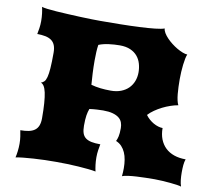

<svg xmlns="http://www.w3.org/2000/svg" viewBox="-78 -793 988 883"><g transform="rotate(10 416.0 -351.5)"><path d="M48.8 0Q51.8 -12.2 54 -29.5Q56.2 -46.9 56.2 -65.4Q56.2 -82.5 53.7 -98.9Q51.3 -115.2 48.8 -127Q70.8 -127 87.4 -130.4Q104 -133.8 115.2 -141.8Q126.5 -149.9 132.1 -163.8Q137.7 -177.7 137.7 -198.7Q137.7 -239.7 135.5 -269Q133.3 -298.3 129.2 -317.4Q125 -336.4 118.7 -346.4Q112.3 -356.4 104 -358.9Q112.8 -361.8 119.1 -368.2Q125.5 -374.5 129.6 -389.9Q133.8 -405.3 135.7 -432.4Q137.7 -459.5 137.7 -504.4Q137.7 -525.4 132.1 -539.3Q126.5 -553.2 115.2 -561.3Q104 -569.3 87.4 -572.8Q70.8 -576.2 48.8 -576.2Q51.3 -587.9 53.7 -604.2Q56.2 -620.6 56.2 -637.7Q56.2 -656.2 54 -673.6Q51.8 -690.9 48.8 -703.1Q55.2 -700.7 73.7 -698.2Q92.3 -695.8 117.4 -694.1Q142.6 -692.4 171.9 -690.9Q201.2 -689.5 229.5 -688.2Q257.8 -687 282.5 -686.5Q307.1 -686 323.2 -686Q369.6 -686 417.2 -686.8Q464.8 -687.5 506.1 -689.5Q547.4 -691.4 578.1 -694.8Q608.9 -698.2 621.6 -703.1Q622.1 -693.4 628.7 -682.4Q635.3 -671.4 645.8 -660.4Q656.2 -649.4 669.4 -639.2Q682.6 -628.9 696 -621.1Q709.5 -613.3 722.2 -608.4Q734.9 -603.5 744.6 -603Q741.2 -596.2 738.5 -583Q735.8 -569.8 733.9 -553.7Q731.9 -537.6 731 -519.8Q730 -502 730 -485.8Q730 -467.3 730.7 -449.5Q731.4 -431.6 732.9 -416Q734.4 -400.4 737.3 -387.5Q740.2 -374.5 744.6 -366.2Q727.5 -363.3 709 -356.9Q690.4 -350.6 672.4 -341.6Q654.3 -332.5 638.2 -321.3Q622.1 -310.1 610.4 -297.4Q617.7 -287.1 627.7 -278.3Q637.7 -269.5 648.4 -263.4Q659.2 -257.3 670.4 -253.9Q681.6 -250.5 691.4 -250.5Q691.4 -221.2 700.4 -198.2Q709.5 -175.3 726.1 -159.4Q742.7 -143.6 766.6 -135.3Q790.5 -127 820.8 -127Q816.4 -115.2 814.9 -98.9Q813.5 -82.5 813.5 -65.4Q813.5 -46.9 815.4 -29.5Q817.4 -12.2 821.8 0Q816.9 -2 802.7 -4.2Q788.6 -6.3 770.3 -8.1Q752 -9.8 732.4 -11Q712.9 -12.2 697.3 -12.2Q678.7 -12.2 656.2 -11.7Q633.8 -11.2 612.3 -10Q590.8 -8.8 573 -6.3Q555.2 -3.9 545.9 0Q546.9 -9.8 547.4 -19.3Q547.9 -28.8 547.9 -38.1Q547.9 -58.1 544.9 -76.4Q542 -94.7 535.2 -110.1Q528.3 -125.5 517.6 -137Q506.8 -148.4 491.2 -154.8Q495.6 -163.1 499 -177.2Q502.4 -191.4 502.4 -216.8Q502.4 -230.5 498 -242.7Q493.7 -254.9 482.7 -263.7Q471.7 -272.5 453.6 -277.6Q435.5 -282.7 408.2 -282.7Q396.5 -282.7 379.9 -281.7Q363.3 -280.8 344.7 -278.3Q339.4 -265.1 336.4 -246.8Q333.5 -228.5 333.5 -198.7Q333.5 -177.7 338.1 -163.8Q342.8 -149.9 353.5 -141.8Q364.3 -133.8 381.1 -130.4Q397.9 -127 422.4 -127Q419.9 -115.2 417.5 -98.9Q415 -82.5 415 -65.4Q415 -46.9 417.2 -29.5Q419.4 -12.2 422.4 0Q408.2 -2.9 386.7 -5.1Q365.2 -7.3 339.8 -9Q314.5 -10.7 287.6 -11.5Q260.7 -12.2 235.8 -12.2Q210.9 -12.2 183.8 -11.5Q156.7 -10.7 131.3 -9Q106 -7.3 84.2 -5.1Q62.5 -2.9 48.8 0ZM334.5 -389.6Q355 -383.8 377.7 -381.1Q400.4 -378.4 427.2 -378.4Q453.6 -378.4 474.4 -386.5Q495.1 -394.5 509.3 -408.7Q523.4 -422.9 530.8 -442.1Q538.1 -461.4 538.1 -483.4Q538.1 -503.9 532.5 -523.4Q526.9 -543 514.4 -557.9Q502 -572.8 481.7 -581.8Q461.4 -590.8 432.1 -590.8Q406.7 -590.8 380.6 -587.4Q354.5 -584 334 -575.7Q331.5 -560.1 330.6 -541.3Q329.6 -522.5 329.6 -502Q329.6 -471.7 331.1 -442.1Q332.5 -412.6 334.5 -389.6Z"/></g></svg>

Font: Arbutus
Style: Regular
Weight: 400
Designer: Karolina Lach
Foundry: Sorkin Type Co.
Version: Version 1.003